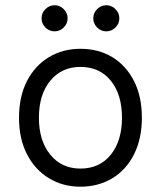

<svg xmlns="http://www.w3.org/2000/svg" viewBox="-20 -694 607 724"><path d="M283.3 10Q216.7 10 164.2 -22.1Q111.7 -54.2 81.7 -112.5Q51.7 -170.8 51.7 -250Q51.7 -330 81.7 -388.3Q111.7 -446.7 164.2 -478.3Q216.7 -510 283.3 -510Q351.7 -510 403.8 -478.3Q455.8 -446.7 485.4 -388.3Q515 -330 515 -250Q515 -170.8 485.4 -112.1Q455.8 -53.3 403.3 -21.7Q350.8 10 283.3 10ZM283.3 -58.3Q355.8 -58.3 397.9 -110.8Q440 -163.3 440 -250Q440 -337.5 397.9 -389.6Q355.8 -441.7 283.3 -441.7Q212.5 -441.7 169.6 -389.6Q126.7 -337.5 126.7 -250Q126.7 -163.3 169.6 -110.8Q212.5 -58.3 283.3 -58.3ZM380.8 -575.8Q360.8 -575.8 346.2 -590.4Q331.7 -605 331.7 -625Q331.7 -645 346.2 -659.6Q360.8 -674.2 380.8 -674.2Q400.8 -674.2 415.4 -659.6Q430 -645 430 -625Q430 -605 415.4 -590.4Q400.8 -575.8 380.8 -575.8ZM185.8 -575.8Q165.8 -575.8 151.2 -590.4Q136.7 -605 136.7 -625Q136.7 -645 151.2 -659.6Q165.8 -674.2 185.8 -674.2Q205.8 -674.2 220.4 -659.6Q235 -645 235 -625Q235 -605 220.4 -590.4Q205.8 -575.8 185.8 -575.8Z"/></svg>

Font: Funnel Sans Light
Style: Regular
Weight: 300
Designer: NORD ID, Kristian Moeller
Foundry: Dicotype
Version: Version 1.000